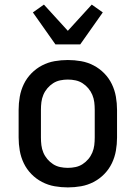

<svg xmlns="http://www.w3.org/2000/svg" viewBox="-20 -803 590 835"><path d="M275 12Q246 12 217.5 7Q189 2 163 -11.5Q137 -25 116.5 -46Q96 -67 83.5 -93Q71 -119 66 -147.5Q61 -176 61 -205V-325Q61 -354 66 -382.5Q71 -411 83.5 -437Q96 -463 116.5 -484Q137 -505 163 -518.5Q189 -532 217.5 -537Q246 -542 275 -542Q304 -542 332.5 -537Q361 -532 387 -518.5Q413 -505 433.5 -484Q454 -463 466.5 -437Q479 -411 484 -382.5Q489 -354 489 -325V-205Q489 -176 484 -147.5Q479 -119 466.5 -93Q454 -67 433.5 -46Q413 -25 387 -11.5Q361 2 332.5 7Q304 12 275 12ZM275 -73Q292 -73 308.5 -76.5Q325 -80 339 -89Q353 -98 364 -111Q375 -124 381.5 -139.5Q388 -155 390 -171.5Q392 -188 392 -205V-325Q392 -342 390 -358.5Q388 -375 381.5 -390.5Q375 -406 364 -419Q353 -432 339 -441Q325 -450 308.5 -453.5Q292 -457 275 -457Q258 -457 241.5 -453.5Q225 -450 211 -441Q197 -432 186 -419Q175 -406 168.5 -390.5Q162 -375 160 -358.5Q158 -342 158 -325V-205Q158 -188 160 -171.5Q162 -155 168.5 -139.5Q175 -124 186 -111Q197 -98 211 -89Q225 -80 241.5 -76.5Q258 -73 275 -73ZM221 -610 123 -749 171 -783 275 -669 379 -783 427 -749 329 -610Z"/></svg>

Font: Lode Dark Term
Style: Bold
Weight: 700
Monospace: yes
Designer: Belleve Invis
Foundry: Belleve Invis
Version: Version 29.2.0